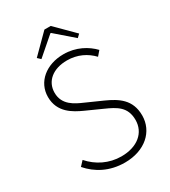

<svg xmlns="http://www.w3.org/2000/svg" viewBox="-205 -940 931 1052"><g transform="rotate(-30 260.0 -414.0)"><path d="M269 12C396 12 479 -64 479 -165C479 -266 413 -306 340 -339L239 -384C191 -405 125 -434 125 -512C125 -585 184 -632 272 -632C338 -632 391 -605 430 -564L455 -593C415 -635 352 -671 272 -671C163 -671 82 -605 82 -510C82 -412 159 -372 216 -346L316 -301C381 -272 435 -245 435 -162C435 -82 371 -27 269 -27C191 -27 122 -62 74 -117L47 -88C98 -29 172 12 269 12ZM155 -708 268 -806H272L385 -708L404 -726L290 -840H250L136 -726Z"/></g></svg>

Font: Source Sans Pro Light
Style: Regular
Weight: 300
Designer: Paul D. Hunt
Foundry: Adobe Systems Incorporated
Version: Version 3.006;hotconv 1.0.111;makeotfexe 2.5.65597